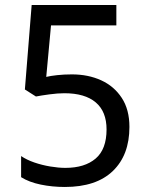

<svg xmlns="http://www.w3.org/2000/svg" viewBox="-20 -734 591 764"><path d="M238 10Q188 10 142 0.5Q96 -9 64 -29V-113Q86 -98 116.5 -87.5Q147 -77 180 -71.5Q213 -66 240 -66Q317 -66 360.5 -103Q404 -140 404 -219Q404 -290 361 -326.5Q318 -363 236 -363Q210 -363 176.5 -358.5Q143 -354 123 -350L79 -378L106 -714H443V-633H183L164 -428Q180 -432 207.5 -435Q235 -438 266 -438Q331 -438 382.5 -414.5Q434 -391 464.5 -344.5Q495 -298 495 -229Q495 -117 429 -53.5Q363 10 238 10Z"/></svg>

Font: uhindi05
Style: Book
Weight: 400
Designer: Jelle Bosma - Monotype Design Team
Foundry: Monotype Imaging Inc.
Version: Version 2.003